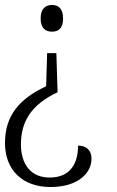

<svg xmlns="http://www.w3.org/2000/svg" viewBox="-24 -560 468 770"><path d="M185 -540C160 -540 139 -527 139 -486C139 -445 160 -433 185 -433C209 -433 229 -445 229 -486C229 -527 209 -540 185 -540ZM202 -347H165L161 -214C54 -164 -4 -97 -4 14C-4 123 68 190 178 190C294 190 343 130 343 77C343 41 321 24 289 24C289 92 261 152 175 152C99 152 60 98 60 19C60 -71 100 -140 207 -190Z"/></svg>

Font: Noto Serif Devanagari SemiCondensed Light
Style: Regular
Weight: 300
Width: 4
Designer: Universal Thirst, Indian Type Foundry and the Monotype Design Team
Foundry: Monotype Imaging Inc.
Version: Version 2.004